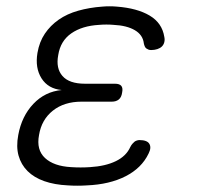

<svg xmlns="http://www.w3.org/2000/svg" viewBox="-20 -580 640 610"><path d="M502 -463Q504 -454 502 -446Q500 -438 494.5 -432.5Q489 -427 480 -424Q471 -421 460 -421Q455 -421 451.5 -422.5Q448 -424 445 -426Q442 -428 440 -432.5Q438 -437 437 -442Q434 -469 408.5 -484Q383 -499 341 -501Q330 -502 318 -502Q306 -502 295 -501Q241 -498 206.5 -474Q172 -450 165 -405Q157 -363 178.5 -338.5Q200 -314 250 -314H345Q360 -314 365.5 -307Q371 -300 368 -286Q366 -271 357.5 -264Q349 -257 335 -257H239Q184 -257 148 -228.5Q112 -200 104 -151Q95 -104 123 -78Q151 -52 206 -49Q221 -48 236 -48Q251 -48 266 -49Q315 -52 348 -68Q381 -84 394 -113Q397 -119 400.5 -123Q404 -127 407 -129.5Q410 -132 414.5 -133.5Q419 -135 423 -135Q435 -135 443 -132Q451 -129 454.5 -123Q458 -117 457.5 -109.5Q457 -102 452 -92Q430 -46 379 -20Q328 6 256 9Q241 10 225.5 10Q210 10 196 9Q153 7 120.5 -4.5Q88 -16 67.5 -36.5Q47 -57 39 -85.5Q31 -114 38 -151Q49 -211 86 -250Q123 -289 176 -294Q133 -298 112 -331Q91 -364 99 -412Q105 -447 122.5 -473Q140 -499 166.5 -517.5Q193 -536 228.5 -546Q264 -556 305 -559Q316 -560 328 -560Q340 -560 351 -559Q416 -554 455.5 -530.5Q495 -507 502 -463Z"/></svg>

Font: Maple Mono NL ExtraLight
Style: Italic
Weight: 275
Italic angle: -10°
Monospace: yes
Designer: subframe7536
Version: Version 7.000